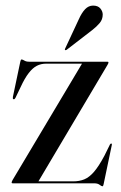

<svg xmlns="http://www.w3.org/2000/svg" viewBox="-20 -655 432 686"><path d="M364 -423 115.5 -4 102 -7H241Q263.5 -7 281.2 -14.2Q299 -21.5 316 -41.2Q333 -61 353 -98.5L373 -139Q374.5 -141 375.8 -141.8Q377 -142.5 378 -142Q379.5 -141.5 379.8 -139.8Q380 -138 379 -134.5L350 4Q349 8 348.2 9.2Q347.5 10.5 346 10.5Q342.5 10.5 335.8 5.2Q329 0 317 0H25Q23.5 0 22.5 -0.8Q21.5 -1.5 21.5 -2.5Q21.5 -4 22.2 -5.8Q23 -7.5 24.5 -11L275 -431L290.5 -427.5H144Q126.5 -427.5 111.8 -420Q97 -412.5 82.8 -394.2Q68.5 -376 54 -344.5L35 -305Q33.5 -302.5 32 -301.2Q30.5 -300 28.5 -300.5Q26.5 -300.5 26 -302.5Q25.5 -304.5 26 -308.5L52.5 -434.5Q53.5 -439 54.5 -440.8Q55.5 -442.5 57 -442.5Q61 -442.5 67.2 -438.5Q73.5 -434.5 84.5 -434.5H364Q365.5 -434.5 366.5 -434Q367.5 -433.5 367.5 -431.5Q367.5 -430.5 366.8 -428.5Q366 -426.5 364 -423ZM261.5 -586Q272 -609.5 284.2 -622.2Q296.5 -635 312.5 -635Q330 -635 338.5 -624.8Q347 -614.5 347 -603Q347 -585.5 336 -572.5Q325 -559.5 309.5 -547.5L218 -477Q216.5 -476 215 -475.8Q213.5 -475.5 212.5 -476.5Q211.5 -477.5 211.8 -479Q212 -480.5 213 -482Z"/></svg>

Font: Fraunces 120pt
Style: Regular
Weight: 400
Version: Version 1.000;[b76b70a41]